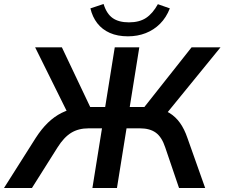

<svg xmlns="http://www.w3.org/2000/svg" viewBox="-56 -942 1125 962"><path d="M-36 0 123 -251Q152 -296 184 -327Q216 -358 253 -376.5Q290 -395 334 -401L289 -364L120 -705H254L404 -389L381 -406H471L519 -705H642L594 -406H677L654 -389L904 -705H1049L771 -364L720 -401Q762 -395 793 -376Q824 -357 846 -326Q868 -295 883 -251L972 0H841L772 -203Q755 -255 725 -277Q695 -299 645 -299H578L530 0H407L455 -299H388Q337 -299 300.5 -276.5Q264 -254 232 -203L104 0ZM585 -760Q533 -760 494.5 -777Q456 -794 431.5 -825.5Q407 -857 397 -900L463 -922Q478 -873 508.5 -851.5Q539 -830 590 -830Q642 -830 675.5 -852Q709 -874 735 -921L795 -900Q777 -854 746 -823Q715 -792 674 -776Q633 -760 585 -760Z"/></svg>

Font: Nunito Sans 12pt
Style: Bold Italic
Weight: 700
Italic angle: -9°
Designer: Vernon Adams
Foundry: Vernon Adams
Version: Version 3.101;gftools[0.9.27]